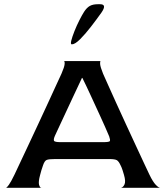

<svg xmlns="http://www.w3.org/2000/svg" viewBox="-20 -889 782 909"><path d="M8 0Q12 0 22 -14Q32 -28 48 -61Q55 -76 72 -112Q89 -148 112 -197Q135 -246 160 -299.5Q185 -353 207.5 -402Q230 -451 247 -488Q264 -525 271 -540Q285 -572 286 -586Q287 -600 282 -600H457Q453 -600 454 -586Q455 -572 468 -540Q475 -525 491 -488.5Q507 -452 529.5 -403Q552 -354 576 -301.5Q600 -249 623 -200Q646 -151 663 -114Q680 -77 688 -61Q704 -28 717.5 -14Q731 0 738 0H553Q563 -2 569.5 -16Q576 -30 567 -61Q565 -69 560 -84Q555 -99 551 -106Q542 -126 532.5 -131Q523 -136 497 -136H241Q212 -136 201.5 -132Q191 -128 184 -107Q180 -95 176 -83Q172 -71 170 -61Q161 -28 165 -14Q169 0 176 0ZM267 -216H468Q497 -216 500 -221Q503 -226 497 -243Q479 -286 455.5 -337Q432 -388 409.5 -437Q387 -486 370 -520H368Q347 -476 325 -428.5Q303 -381 283.5 -339.5Q264 -298 252 -272Q240 -246 240 -246Q233 -230 235.5 -223Q238 -216 267 -216ZM320 -679Q313 -679 317.5 -697Q322 -715 332.5 -741.5Q343 -768 356 -793.5Q369 -819 378 -833Q391 -853 405.5 -861Q420 -869 443 -869H454Q488 -869 460 -829Q438 -798 411 -763Q384 -728 359.5 -703.5Q335 -679 320 -679Z"/></svg>

Font: Red Rose
Style: Regular
Weight: 400
Designer: Jaikishan Patel
Version: Version 2.000; ttfautohint (v1.8.3)